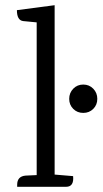

<svg xmlns="http://www.w3.org/2000/svg" viewBox="-20 -718 394 738"><path d="M261.5 -377Q277 -393 300 -393Q323 -393 338.5 -377Q354 -361 354 -338Q354 -315 338.5 -299.5Q323 -284 300 -284Q277 -284 261.5 -299.5Q246 -315 246 -338Q246 -361 261.5 -377ZM234 0H46V-8Q46 -40 78 -43L121 -45V-632L69 -637Q45 -640 45 -679L190 -698V-47L261 -41Q265 0 234 0Z"/></svg>

Font: Karma
Style: Regular
Weight: 400
Designer: Joana Correia
Foundry: Indian Type Foundry
Version: Version 1.202;PS 1.0;hotconv 1.0.78;makeotf.lib2.5.61930; tt